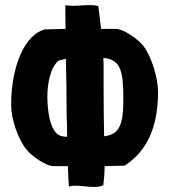

<svg xmlns="http://www.w3.org/2000/svg" viewBox="-20 -738 669 758"><path d="M545 -558C525 -583 469 -624 436 -624H379C376 -654 372 -684 368 -714C357 -717 346 -718 335 -718C312 -718 290 -715 268 -715C259 -715 250 -717 242 -717C241 -717 239 -717 238 -717V-716C238 -685 238 -654 239 -624L157 -622C79 -602 24 -479 24 -323C24 -269 51 -189 84 -148C104 -123 160 -82 193 -82H248C249 -55 250 -28 252 -1C259 -4 267 -5 274 -5C300 -5 325 0 350 0C363 0 377 -1 388 -7C391 -32 393 -57 393 -82L472 -84C532 -123 604 -198 604 -375C604 -429 578 -517 545 -558ZM391 -200C390 -262 389 -325 389 -388C389 -411 389 -434 389 -457C389 -474 389 -491 388 -509C395 -509 403 -508 409 -506C457 -492 467 -451 467 -345C467 -243 450 -207 391 -200ZM221 -201C174 -215 167 -313 167 -357C167 -403 177 -471 212 -499C222 -501 231 -504 240 -506C242 -434 243 -362 243 -289C244 -259 245 -229 245 -198C237 -198 228 -199 221 -201Z"/></svg>

Font: HEYCLAY
Style: Regular
Weight: 400
Designer: Marcelo Magalhaes
Foundry: Marcelo Magalhães
Version: Version 1.300;hotconv 1.0.109;makeotfexe 2.5.65596